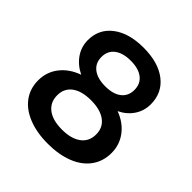

<svg xmlns="http://www.w3.org/2000/svg" viewBox="-187 -853 1007 1007"><g transform="rotate(45 316.0 -350.0)"><path d="M551 -522Q551 -474 525 -435Q499 -396 453 -374Q515 -351 550.5 -304Q586 -257 586 -196Q586 -135 553 -89Q520 -43 458.5 -18.5Q397 6 315 6Q233 6 171.5 -18.5Q110 -43 77 -88Q44 -133 44 -194Q44 -256 81 -303.5Q118 -351 183 -374Q134 -398 106.5 -438Q79 -478 79 -527Q79 -609 142.5 -657.5Q206 -706 314 -706Q424 -706 487.5 -656.5Q551 -607 551 -522ZM192 -515Q192 -470 224.5 -445Q257 -420 315 -420Q373 -420 405 -445Q437 -470 437 -515Q437 -560 405 -585Q373 -610 315 -610Q257 -610 224.5 -585Q192 -560 192 -515ZM170 -209Q170 -157 208 -128Q246 -99 315 -99Q383 -99 421.5 -127.5Q460 -156 460 -208Q460 -259 421.5 -287.5Q383 -316 314 -316Q246 -316 208 -288Q170 -260 170 -209Z"/></g></svg>

Font: Montserrat arm2 Medium
Style: Regular
Weight: 500
Designer: Julieta Ulanovsky
Foundry: Julieta Ulanovsky
Version: Version 6.000